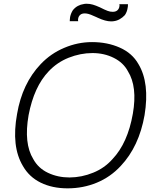

<svg xmlns="http://www.w3.org/2000/svg" viewBox="-20 -989 806 1024"><path d="M660.5 -946Q657.5 -925.5 646 -908.5Q633.5 -895 618.2 -886.5Q603 -878 586.5 -876Q584 -875.5 580.2 -875.2Q576.5 -875 572 -875Q543 -875 502 -894Q499 -895.5 493.5 -898Q488 -900.5 479.5 -904Q463.5 -911.5 452.5 -914.5Q441.5 -917.5 432.5 -917.5Q416.5 -917.5 407.8 -909.8Q399 -902 397 -890.5Q395 -882.5 397 -876H352Q352 -880 352.5 -885.5Q353 -891 354 -899Q358 -918 368.5 -934.5Q380 -949 395.2 -957.2Q410.5 -965.5 427 -967.5Q432 -969 441.5 -969Q459.5 -969 475.5 -964.2Q491.5 -959.5 512.5 -950Q526.5 -943 536.8 -938.2Q547 -933.5 554 -931Q567 -926 581 -926Q597 -926 605.8 -933.8Q614.5 -941.5 616.5 -953Q618.5 -960.5 616.5 -966.5H662.5Q662.5 -953.5 660.5 -946ZM102 -104Q39.5 -208.5 71 -381Q98.5 -543.5 197 -647Q251 -704 323 -734Q394.5 -764.5 471 -764.5Q553 -764.5 619 -735Q685.5 -705.5 718.5 -647Q779 -546.5 751 -375Q721.5 -207.5 624 -104Q569.5 -45 496.5 -14.8Q423.5 15.5 340.5 15.5Q259 15.5 197.2 -14.8Q135.5 -45 102 -104ZM580 -140.5Q661 -226 688.5 -382.5Q713.5 -526.5 662.5 -608.5Q638 -655 586.5 -680.5Q535.5 -706 473 -706Q409 -706 346 -681Q284.5 -656.5 239.5 -608.5Q161.5 -527 132.5 -375Q106 -224 157.5 -140.5Q184 -92 235.5 -67.5Q288 -42.5 351 -42.5Q416 -43 477 -68Q537.5 -92.5 580 -140.5Z"/></svg>

Font: Russisch Sans Light
Style: Italic
Weight: 300
Italic angle: -10°
Designer: Michael Sharanda (font) & Cristiano Sobral (main changes)
Foundry: Michael Sharanda
Version: Version 2.00;September 8, 2020;FontCreator 13.0.0.2681 64-bi